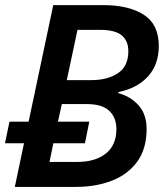

<svg xmlns="http://www.w3.org/2000/svg" viewBox="-24 -734 654 754"><path d="M34.2 0 70.3 -171.4H-4.4L13.2 -256.3H88.4L185.1 -713.9H381.3Q481.9 -713.9 540.8 -676Q599.6 -638.2 599.6 -553.7Q599.6 -480.5 557.1 -433.8Q514.6 -387.2 440.9 -372.6V-368.2Q489.7 -355 520.8 -319.6Q551.8 -284.2 551.8 -227.5Q551.8 -150.4 515.4 -99.9Q479 -49.3 416 -24.7Q353 0 273.4 0ZM238.3 -419.4H335.9Q397.9 -419.4 439 -446.5Q480 -473.6 480 -532.7Q480 -573.7 453.9 -595.2Q427.7 -616.7 370.6 -616.7H280.3ZM170.4 -98.1H279.8Q350.1 -98.1 391.6 -131.1Q433.1 -164.1 433.1 -227.1Q433.1 -271.5 405.5 -298.3Q377.9 -325.2 317.4 -325.2H218.8L203.6 -256.3H326.7L309.6 -171.4H185.5Z"/></svg>

Font: Open Sans SemiBold
Style: Italic
Weight: 600
Italic angle: -12°
Designer: Monotype Design Team
Foundry: Monotype Imaging Inc.
Version: Version 3.003; ttfautohint (v1.8.4)